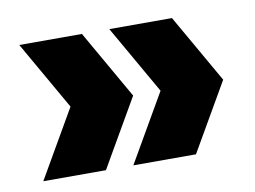

<svg xmlns="http://www.w3.org/2000/svg" viewBox="-49 -529 641 483"><g transform="rotate(-10 271.0 -287.0)"><path d="M186 -113 286 -286 186 -461H26L126 -286L26 -113ZM416 -113 516 -286 416 -461H256L356 -286L256 -113Z"/></g></svg>

Font: Gantari Black
Style: Regular
Weight: 900
Designer: Anugrah Pasau
Foundry: Lafontype
Version: Version 1.000